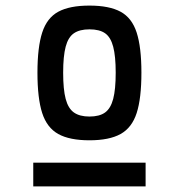

<svg xmlns="http://www.w3.org/2000/svg" viewBox="-20 -834 640 687"><path d="M300 -332Q229 -332 188.5 -354.5Q148 -377 131 -429.5Q114 -482 114 -574Q114 -665 131 -717.5Q148 -770 188.5 -792Q229 -814 300 -814Q371 -814 411.5 -792Q452 -770 469 -717.5Q486 -665 486 -574Q486 -482 469 -429.5Q452 -377 411.5 -354.5Q371 -332 300 -332ZM300 -417Q336 -417 356 -431.5Q376 -446 385 -480Q394 -514 394 -574Q394 -633 385 -667Q376 -701 356 -715Q336 -729 300 -729Q265 -729 244.5 -715Q224 -701 215 -667Q206 -633 206 -574Q206 -514 215 -480Q224 -446 244.5 -431.5Q265 -417 300 -417ZM99 -167V-252H501V-167Z"/></svg>

Font: Victor Mono SemiBold
Style: Regular
Weight: 600
Monospace: yes
Designer: Rune Bjørnerås
Version: Version 1.561;gftools[0.9.30]